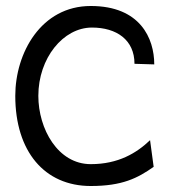

<svg xmlns="http://www.w3.org/2000/svg" viewBox="-20 -610 568 641"><path d="M31 -290C31 -104 129 11 283 11C388 11 439 -15 493 -53L481 -142C436 -99 375 -62 283 -62C173 -62 108 -180 108 -290C108 -416 191 -518 287 -518C369 -518 429 -477 429 -397L495 -395C495 -482 448 -590 283 -590C117 -590 31 -433 31 -290Z"/></svg>

Font: Charger Pro
Style: Regular
Weight: 400
Designer: Jasper
Foundry: Cannot Into Space Fonts
Version: Version 1.09